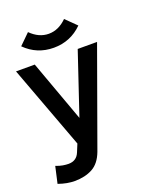

<svg xmlns="http://www.w3.org/2000/svg" viewBox="-152 -905 848 1011"><g transform="rotate(-20 271.5 -399.5)"><path d="M451.2 -637.2 254.9 -92.8Q232.9 -34.2 190.9 -11.5Q148.9 11.2 90.8 11.2Q70.8 11.2 47.9 7.1Q24.9 2.9 0 -5.9L21 -99.1Q42 -90.8 59.6 -87.9Q77.1 -85 90.8 -85Q136.2 -85 152.8 -126L170.9 -169.9L-2.9 -637.2H102.1L227.1 -293L342.8 -637.2ZM388.2 -752Q321.8 -686 228 -686Q133.8 -686 67.9 -752L127 -810.1Q172.9 -764.2 228 -764.2Q283.2 -764.2 329.1 -810.1Z"/></g></svg>

Font: Anonymous Pro
Style: Bold
Weight: 700
Monospace: yes
Designer: Mark Simonson
Version: Version 1.003